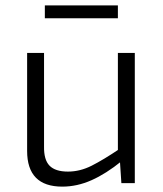

<svg xmlns="http://www.w3.org/2000/svg" viewBox="-20 -682 606 715"><path d="M144 -485V-137Q143 -87 164.5 -65Q186 -43 233 -43Q278 -43 321.5 -65Q365 -87 426 -128L433 -82Q375 -35 321 -11Q267 13 212 13Q81 13 81 -120V-485ZM482 -485V0H432L426 -91L419 -106V-485ZM419 -662V-614H147V-662Z"/></svg>

Font: Exo 2 Light
Style: Regular
Weight: 300
Designer: Natanael Gama
Foundry: Natanael Gama
Version: Version 2.010